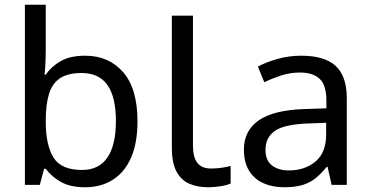

<svg xmlns="http://www.w3.org/2000/svg" viewBox="-20 -780 1564 810"><path d="M173 -575Q173 -541 171.5 -511.5Q170 -482 168 -465H173Q196 -499 236 -522Q276 -545 339 -545Q439 -545 499.5 -475.5Q560 -406 560 -268Q560 -176 532.5 -114Q505 -52 455 -21Q405 10 339 10Q276 10 236 -13Q196 -36 173 -68H166L148 0H85V-760H173ZM324 -472Q267 -472 234 -450.5Q201 -429 187 -384.5Q173 -340 173 -271V-267Q173 -168 205.5 -115.5Q238 -63 326 -63Q398 -63 433.5 -116Q469 -169 469 -269Q469 -370 433.5 -421Q398 -472 324 -472Z M858 10Q814 10 779.5 -4.5Q745 -19 725 -55.5Q705 -92 705 -157V-714H794V-165Q794 -117 812.5 -93Q831 -69 871 -69Q893 -69 916.5 -72.5Q940 -76 953 -80V-6Q939 1 911.5 5.5Q884 10 858 10Z M1251 -545Q1349 -545 1396 -502Q1443 -459 1443 -365V0H1379L1362 -76H1358Q1335 -47 1310.5 -27.5Q1286 -8 1254.5 1Q1223 10 1178 10Q1130 10 1091.5 -7Q1053 -24 1031 -59.5Q1009 -95 1009 -149Q1009 -229 1072 -272.5Q1135 -316 1266 -320L1357 -323V-355Q1357 -422 1328 -448Q1299 -474 1246 -474Q1204 -474 1166 -461.5Q1128 -449 1095 -433L1068 -499Q1103 -518 1151 -531.5Q1199 -545 1251 -545ZM1277 -259Q1177 -255 1138.5 -227Q1100 -199 1100 -148Q1100 -103 1127.5 -82Q1155 -61 1198 -61Q1266 -61 1311 -98.5Q1356 -136 1356 -214V-262Z"/></svg>

Font: utelugu05
Style: Book
Weight: 400
Designer: Jelle Bosma - Monotype Design Team
Foundry: Monotype Imaging Inc.
Version: Version 2.003